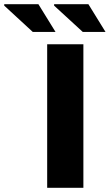

<svg xmlns="http://www.w3.org/2000/svg" viewBox="-134 -899 525 919"><path d="M262.2 -746.1 125 -872.1V-878.9H289.1L371.1 -746.1ZM22.9 -746.1 -113.8 -872.1V-878.9H49.8L131.8 -746.1ZM91.8 0V-687H265.1V0Z"/></svg>

Font: Archivo Expanded
Style: Bold
Weight: 700
Width: 7
Designer: Hector Gatti
Foundry: Omnibus-Type
Version: Version 2.001